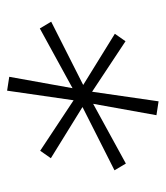

<svg xmlns="http://www.w3.org/2000/svg" viewBox="17 -610 466 540"><g transform="rotate(90 250.0 -340.0)"><path d="M235 -127 196 -133 228 -311 60 -219 41 -251 219 -341 75 -430 96 -460 238 -366 265 -553 304 -547 272 -369 440 -461 459 -429 281 -339 425 -250 404 -220 262 -314Z"/></g></svg>

Font: Iosevka SS04 Extralight
Style: Italic
Weight: 200
Italic angle: -9°
Monospace: yes
Designer: Belleve Invis
Foundry: Belleve Invis
Version: Version 19.0.0; ttfautohint (v1.8.4)